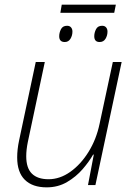

<svg xmlns="http://www.w3.org/2000/svg" viewBox="-20 -797 571 827"><path d="M181 10Q120 10 87 -22.5Q54 -55 54 -119Q54 -136 56 -154Q58 -172 62 -191L134 -530H173L100 -186Q93 -152 93 -124Q93 -73 117.5 -49Q142 -25 189 -25Q238 -25 283 -57Q328 -89 361.5 -143Q395 -197 409 -264L466 -530H504L391 0H359L384 -131H381Q364 -101 336 -68.5Q308 -36 269 -13Q230 10 181 10ZM240 -742 246 -777H479L472 -742ZM259 -616Q235 -616 235 -641Q235 -656 242.5 -671Q250 -686 269 -686Q280 -686 286 -679Q292 -672 292 -661Q292 -644 283.5 -630Q275 -616 259 -616ZM409 -616Q386 -616 386 -641Q386 -656 393.5 -671Q401 -686 420 -686Q431 -686 437 -679Q443 -672 443 -661Q443 -644 434.5 -630Q426 -616 409 -616Z"/></svg>

Font: Noto Sans Disp ExtLt
Style: Italic
Weight: 200
Italic angle: -12°
Designer: Monotype Design Team
Foundry: Monotype Imaging Inc.
Version: Version 2.000;GOOG;noto-source:20170915:90ef993387c0